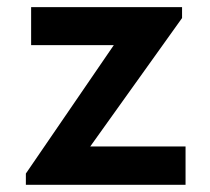

<svg xmlns="http://www.w3.org/2000/svg" viewBox="-20 -513 584 533"><path d="M66.4 -493.2V-387.7H295.9L51.8 -31.2V0H495.1V-106.4H230.5L485.4 -462.9V-493.2Z"/></svg>

Font: Sen-gleads
Style: Bold
Weight: 700
Designer: Kosal Sen, Philatype
Foundry: Philatype
Version: Version 1.004; ttfautohint (v1.8.3)